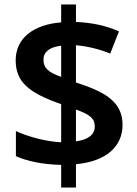

<svg xmlns="http://www.w3.org/2000/svg" viewBox="-20 -779 612 857"><path d="M253 -43V58H319V-46C456 -59 527 -126 527 -222C527 -332 436 -372 319 -411V-577C368 -573 423 -560 472 -540L511 -639C454 -664 392 -678 319 -681V-759H253V-679C132 -670 50 -610 50 -510C50 -414 107 -365 253 -314V-144C184 -147 102 -170 51 -194V-82C102 -59 171 -45 253 -43ZM253 -575V-436C195 -456 174 -476 174 -513C174 -547 201 -569 253 -575ZM319 -148V-290C379 -269 403 -251 403 -215C403 -179 376 -156 319 -148Z"/></svg>

Font: Noto Sans Myanmar SemiBold
Style: Regular
Weight: 600
Designer: Monotype Design Team
Foundry: Monotype Imaging Inc.
Version: Version 2.107